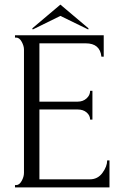

<svg xmlns="http://www.w3.org/2000/svg" viewBox="-20 -813 525 833"><path d="M45 0V-10H50Q64 -10 74 -28Q84 -46 84 -63V-598Q84 -614 74 -632Q64 -650 50 -650H45V-660H430V-567H420Q414 -625 352 -625H151V-372H317Q340 -372 355.5 -386Q371 -400 371 -419H381V-294H371Q371 -312 356 -325Q341 -338 317 -338H151V-35H370Q404 -35 424.5 -63Q445 -91 445 -117H455V0ZM364 -690 363 -685 242 -744 122 -685 120 -690 242 -793Z"/></svg>

Font: Forum
Style: Regular
Weight: 400
Designer: Denis Masharov
Foundry: Denis Masharov
Version: Version 1.000